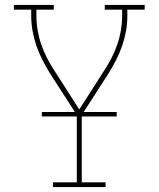

<svg xmlns="http://www.w3.org/2000/svg" viewBox="-20 -550 640 775"><path d="M194 205V186H290V-86L181 -255Q165 -281 151 -308.5Q137 -336 127 -365Q117 -394 111.5 -424.5Q106 -455 106 -486V-511H36V-530H197V-511H127V-486Q127 -457 132 -427.5Q137 -398 146.5 -370.5Q156 -343 169.5 -316.5Q183 -290 199 -266L300 -108L401 -266Q417 -290 430.5 -316.5Q444 -343 453.5 -370.5Q463 -398 468 -427.5Q473 -457 473 -486V-511H403V-530H564V-511H494V-486Q494 -455 488.5 -424.5Q483 -394 473 -365Q463 -336 449 -308.5Q435 -281 419 -255L310 -86V186H406V205ZM149 -80V-98H451V-80Z"/></svg>

Font: Iosevka Curly Slab ThEx
Style: Regular
Weight: 100
Width: 7
Monospace: yes
Designer: Belleve Invis
Foundry: Belleve Invis
Version: Version 11.1.0; ttfautohint (v1.8.3)